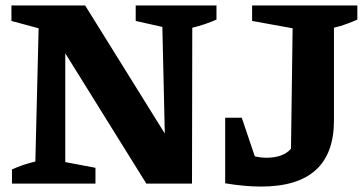

<svg xmlns="http://www.w3.org/2000/svg" viewBox="-20 -675 1339 706"><path d="M479 -655H776V-603Q733 -584 687 -573L686 0H518L220 -479V-79L331 -58V0H24V-52Q66 -71 110 -81L122 -571L22 -598V-655H293L586 -184L577 -576L479 -598ZM808 -1V-242H869L917 -100Q940 -95 960 -95Q1021 -95 1050 -128L1056 -571L907 -598V-655H1294V-603Q1276 -595 1254.5 -587Q1233 -579 1208 -573V-232Q1208 11 940 11Q910 11 877 8Q844 5 808 -1Z"/></svg>

Font: Piazzolla
Style: Bold
Weight: 700
Designer: Juan Pablo del Peral
Foundry: Huerta Tipografica
Version: Version 1.330